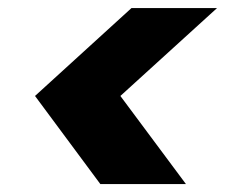

<svg xmlns="http://www.w3.org/2000/svg" viewBox="-20 -591 591 482"><path d="M282.2 -350.1 446.8 -128.9H231.9L67.9 -350.1L310.1 -570.8H524.9Z"/></svg>

Font: SVN-Poppins
Style: Bold Italic
Weight: 700
Italic angle: -10°
Designer: Ninad Kale (Devanagari), Jonny Pinhorn (Latin)
Foundry: Indian Type Foundry
Version: Version 3.002 2017